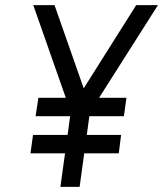

<svg xmlns="http://www.w3.org/2000/svg" viewBox="-20 -730 637 750"><path d="M119 -276H254L244 -203H109L99 -131H234L216 0H291L309 -131H444L453 -203H319L329 -276H464L474 -348H367L597 -710H512L307 -385L193 -710H110L237 -348H130Z"/></svg>

Font: Unageo
Style: Regular-Italic
Weight: 400
Designer: Richard Sepsi
Foundry: Richard Sepsi
Version: Version 2.000